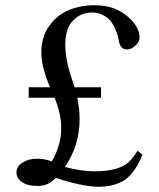

<svg xmlns="http://www.w3.org/2000/svg" viewBox="-20 -689 608 735"><path d="M89.8 -314.9V-355H171.9Q138.2 -431.6 138.2 -487.8Q138.2 -546.4 167.5 -588.4Q196.8 -630.4 241.9 -649.7Q287.1 -668.9 341.3 -668.9Q400.9 -668.9 440.9 -645.3Q481 -621.6 501 -588.9Q514.2 -567.4 514.2 -544.9Q514.2 -528.3 498 -513.9Q481.9 -499.5 465.8 -499.5Q440.9 -499.5 435.1 -531.7Q433.1 -543.5 429.9 -554.7Q426.8 -565.9 418.9 -582.8Q411.1 -599.6 400.6 -611.6Q390.1 -623.5 372.3 -632.3Q354.5 -641.1 332.5 -641.1Q290 -641.1 260 -610.8Q230 -580.6 230 -517.6Q230 -458.5 255.9 -384.8Q261.7 -368.2 265.6 -355H366.7V-314.9H275.9Q284.7 -272 284.7 -232.4Q284.7 -132.3 228.5 -49.8Q293 -33.2 341.3 -33.2Q390.6 -33.2 422.4 -42.5Q454.1 -51.8 471.7 -67.6Q489.3 -83.5 506.3 -111.8L525.4 -97.2Q516.1 -74.2 507.3 -58.3Q498.5 -42.5 484.6 -25.4Q470.7 -8.3 453.9 2.2Q437 12.7 412.6 19.3Q388.2 25.9 357.4 25.9Q297.9 25.9 193.8 -7.8Q177.2 8.3 161.4 15.6Q145.5 22.9 122.6 22.9Q86.9 22.9 64.9 8.5Q43 -5.9 43 -28.3Q43 -51.3 65.9 -66.4Q88.9 -81.5 121.1 -81.5Q152.3 -81.5 178.2 -70.8Q214.4 -133.3 214.4 -199.2Q214.4 -252.9 189 -314.9Z"/></svg>

Font: Elstob
Style: Regular
Weight: 400
Designer: Peter S. Baker
Version: Version 1.015